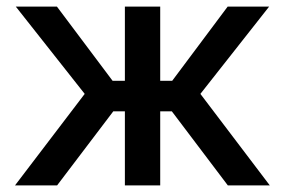

<svg xmlns="http://www.w3.org/2000/svg" viewBox="-20 -561 862 581"><path d="M25.4 0 236.3 -276.9 27.8 -541H152.3L320.8 -316.4H357.9V-541H464.8V-316.4H501L668.9 -541H794.4L586.4 -276.9L796.4 0H669.4L500 -224.1H464.8V0H357.9V-224.1H322.8L152.8 0Z"/></svg>

Font: Inter 17pt Medium
Style: Regular
Weight: 500
Version: Version 4.001;git-66647c0bb